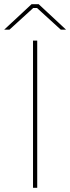

<svg xmlns="http://www.w3.org/2000/svg" viewBox="-47 -893 334 913"><path d="M-27 -752H-2L111 -855H129L242 -752H267L137 -873H103ZM110 0H130V-700H110Z"/></svg>

Font: Fixel Text Thin
Style: Regular
Weight: 100
Width: 4
Designer: AlfaBravo + MacPaw
Foundry: Kyrylo Tkachov, Marchela Mozhyna, Serhii Makarenko, Maria Weinstein, Zakhar Kryvoshyya
Version: Version 1.211